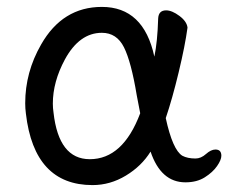

<svg xmlns="http://www.w3.org/2000/svg" viewBox="-20 -512 661 556"><path d="M240 -51Q336 -51 386 -184L376 -236Q360 -333 339 -375Q318 -417 275 -417Q210 -417 168 -340Q133 -275 133 -212Q133 -199 135 -186Q150 -51 240 -51ZM248 24Q79 24 55 -183Q53 -198 53 -213Q53 -303 99 -383Q161 -492 275 -492Q396 -492 427 -348Q436 -391 438 -458Q439 -482 461 -482Q478 -482 499.5 -466Q521 -450 523 -432Q516 -380 497.5 -303Q479 -226 460 -170Q480 -78 508 -61Q523 -53 546 -53Q562 -53 576.5 -66Q591 -79 604 -79Q621 -79 621 -61Q621 -49 608.5 -31Q596 -13 573 1.5Q550 16 517 16Q446 16 416 -73Q390 -31 344.5 -3.5Q299 24 248 24Z"/></svg>

Font: LXGW WenKai Lite Medium
Style: Regular
Weight: 500
Designer: LXGW / Fontworks Inc.
Foundry: LXGW / Fontworks Inc.
Version: Version 1.511; March 25, 2025